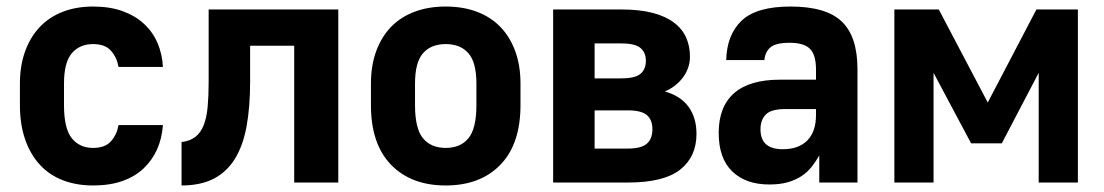

<svg xmlns="http://www.w3.org/2000/svg" viewBox="-20 -559 3380 588"><path d="M265 9Q214 9 172.5 -7Q131 -23 102 -54.5Q73 -86 57 -132Q41 -178 41 -237V-303Q41 -358 57 -402Q73 -446 102 -476.5Q131 -507 172.5 -523Q214 -539 265 -539Q316 -539 355 -525Q394 -511 421 -486Q448 -461 462.5 -427Q477 -393 479 -354H343Q338 -383 320 -403.5Q302 -424 265 -424Q224 -424 200 -396Q176 -368 176 -303V-237Q176 -165 200 -135.5Q224 -106 265 -106Q302 -106 320 -126.5Q338 -147 343 -176H479Q476 -135 461 -101.5Q446 -68 419.5 -43Q393 -18 354.5 -4.5Q316 9 265 9Z M536 -124Q562 -127 578.5 -140Q595 -153 604 -176Q613 -199 616 -232.5Q619 -266 619 -309V-530H1016V0H881V-419H746V-309Q746 -231 735 -171.5Q724 -112 699 -72Q674 -32 634 -11.5Q594 9 536 9Z M1345 9Q1239 9 1177.5 -54.5Q1116 -118 1116 -237V-303Q1116 -358 1132 -402Q1148 -446 1177.5 -476.5Q1207 -507 1249.5 -523Q1292 -539 1345 -539Q1398 -539 1440.5 -523Q1483 -507 1512.5 -476.5Q1542 -446 1558 -402Q1574 -358 1574 -303V-237Q1574 -118 1512.5 -54.5Q1451 9 1345 9ZM1345 -106Q1390 -106 1414.5 -135.5Q1439 -165 1439 -237V-303Q1439 -368 1414.5 -396Q1390 -424 1345 -424Q1300 -424 1275.5 -396Q1251 -368 1251 -303V-237Q1251 -165 1275.5 -135.5Q1300 -106 1345 -106Z M1674 -530H1883Q1939 -530 1979 -519.5Q2019 -509 2044.5 -489.5Q2070 -470 2081.5 -443.5Q2093 -417 2093 -386Q2093 -366 2086.5 -349Q2080 -332 2069 -318.5Q2058 -305 2044.5 -295Q2031 -285 2016 -279Q2065 -265 2089 -231.5Q2113 -198 2113 -149Q2113 -79 2063 -39.5Q2013 0 1903 0H1674ZM1903 -104Q1944 -104 1961 -119Q1978 -134 1978 -163Q1978 -192 1961 -206.5Q1944 -221 1903 -221H1801V-104ZM1883 -319Q1925 -319 1941.5 -333Q1958 -347 1958 -373Q1958 -398 1941.5 -412Q1925 -426 1883 -426H1801V-319Z M2336 6Q2264 6 2222.5 -34Q2181 -74 2181 -152Q2181 -232 2228 -273.5Q2275 -315 2369 -315H2479V-346Q2479 -391 2460.5 -409.5Q2442 -428 2398 -428Q2356 -428 2339.5 -414Q2323 -400 2321 -375H2204Q2206 -453 2251.5 -496Q2297 -539 2401 -539Q2510 -539 2558 -493Q2606 -447 2606 -347V0H2489V-83Q2479 -65 2466 -48.5Q2453 -32 2435 -20Q2417 -8 2393 -1Q2369 6 2336 6ZM2377 -102Q2426 -102 2452.5 -129Q2479 -156 2479 -207V-225H2384Q2342 -225 2325.5 -208.5Q2309 -192 2309 -163Q2309 -102 2377 -102Z M2719 -530H2855L3005 -245L3154 -530H3281V0H3161V-336L3048 -120H2954L2839 -336V0H2719Z"/></svg>

Font: 
Style: 㨦
Weight: 700
Designer: A.Korolkova, Vitaly Kuzmin
Foundry: ParaType Ltd
Version: Version 2.000